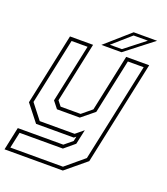

<svg xmlns="http://www.w3.org/2000/svg" viewBox="-178 -797 961 1106"><g transform="rotate(20 302.5 -244.0)"><path d="M101 0 20 -103 112.5 -540H254L176 -172L200 -141.5H322.5L383 -191.5L457 -540H598L462.5 97L338 200H-19.5L10.5 59H289.5L338.5 18.5L344.5 -10L332.5 0ZM8.5 179H331L443.5 85L572 -518.5H475L403.5 -183.5L325.5 -120H185.5L152 -162.5L228 -518.5H130L44 -113.5L115.5 -22H329.5L377.5 -61.5L358 28.5L295 81H29.5ZM299 -556 449 -688H592.5L422.5 -556ZM344.5 -573.5H418.5L542.5 -670.5H455Z"/></g></svg>

Font: Tourney Thin ExtraLight
Style: Italic
Weight: 250
Italic angle: -12°
Version: Version 1.015